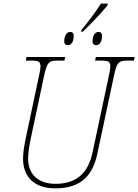

<svg xmlns="http://www.w3.org/2000/svg" viewBox="-20 -1028 762 1058"><path d="M430 -864 427 -853H436C479 -894 543 -961 572 -998L575 -1008H536C505 -959 463 -904 430 -864ZM355 -779C375 -779 386 -802 386 -829C386 -846 379 -852 366 -852C344 -852 334 -824 334 -801C334 -785 342 -779 355 -779ZM510 -779C531 -779 542 -802 542 -829C542 -846 535 -852 522 -852C500 -852 490 -824 490 -801C490 -785 498 -779 510 -779ZM285 10C434 10 493 -69 517 -184L607 -606C623 -683 632 -694 682 -694H718L722 -714H508L504 -694H542C575 -694 588 -689 588 -663C588 -650 584 -632 579 -606L489 -184C469 -94 418 -15 286 -15C189 -15 135 -69 135 -153C135 -176 139 -216 149 -262L222 -606C239 -683 247 -694 297 -694H335L339 -714H126L122 -694H157C190 -694 203 -689 203 -663C203 -650 200 -632 194 -606L121 -262C112 -220 107 -181 107 -154C107 -51 171 10 285 10Z"/></svg>

Font: Noto Serif SemiCondensed Thin
Style: Italic
Weight: 100
Width: 4
Italic angle: -12°
Designer: Monotype Design Team
Foundry: Monotype Imaging Inc.
Version: Version 2.013